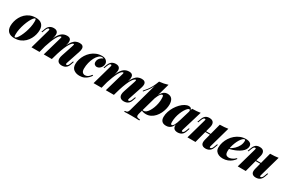

<svg xmlns="http://www.w3.org/2000/svg" viewBox="139 -2091 5451 3673"><g transform="rotate(30 2864.0 -254.5)"><path d="M349 -513Q332 -513 309 -484.5Q286 -456 262 -408Q238 -360 217.5 -301Q197 -242 184.5 -180Q172 -118 172 -62Q172 -31 176.5 -18.5Q181 -6 191 -6Q207 -6 229.5 -33Q252 -60 275.5 -106Q299 -152 319.5 -210Q340 -268 353 -331.5Q366 -395 366 -455Q366 -493 361 -503Q356 -513 349 -513ZM6 -156Q6 -203 19 -255Q32 -307 59 -356.5Q86 -406 127.5 -446Q169 -486 225.5 -509.5Q282 -533 354 -533Q441 -533 486.5 -489Q532 -445 532 -363Q532 -316 519 -264Q506 -212 479 -162.5Q452 -113 410.5 -73Q369 -33 312.5 -9.5Q256 14 184 14Q97 14 51.5 -30Q6 -74 6 -156Z M737 0H560L682 -434Q687 -450 686.5 -459Q686 -468 682.5 -472Q679 -476 671 -476Q657 -476 644 -461.5Q631 -447 618 -413L595 -352H576L604 -430Q618 -468 640 -490.5Q662 -513 690 -523Q718 -533 748 -533Q785 -533 806 -521Q827 -509 836.5 -488.5Q846 -468 845.5 -443Q845 -418 839 -393ZM951 -417Q955 -431 957.5 -441Q960 -451 958.5 -456Q957 -461 949 -461Q930 -461 909 -438Q888 -415 865 -372.5Q842 -330 818.5 -270Q795 -210 771 -135L758 -143Q798 -284 837.5 -370Q877 -456 926.5 -494.5Q976 -533 1043 -533Q1076 -533 1095.5 -522.5Q1115 -512 1123.5 -492.5Q1132 -473 1130.5 -445Q1129 -417 1119 -382L1009 0H831ZM1229 -417Q1237 -440 1236.5 -450.5Q1236 -461 1228 -461Q1215 -461 1196.5 -445.5Q1178 -430 1154.5 -393.5Q1131 -357 1104.5 -294Q1078 -231 1048 -136L1037 -141Q1070 -262 1102.5 -338.5Q1135 -415 1169.5 -457.5Q1204 -500 1241.5 -516.5Q1279 -533 1320 -533Q1364 -533 1386 -514.5Q1408 -496 1410 -462.5Q1412 -429 1396 -382L1297 -85Q1287 -57 1294.5 -50Q1302 -43 1309 -43Q1318 -43 1332 -53.5Q1346 -64 1362 -106L1383 -162H1402L1377 -89Q1363 -47 1339.5 -25Q1316 -3 1288.5 5.5Q1261 14 1234 14Q1201 14 1177.5 3.5Q1154 -7 1141 -28Q1128 -49 1128 -81.5Q1128 -114 1143 -158Z M1826 -513Q1789 -513 1754 -481.5Q1719 -450 1692 -397.5Q1665 -345 1649 -280.5Q1633 -216 1633 -150Q1633 -96 1655 -72Q1677 -48 1713 -48Q1742 -48 1772 -65Q1802 -82 1833 -128L1853 -120Q1832 -87 1800.5 -56Q1769 -25 1725.5 -5.5Q1682 14 1624 14Q1548 14 1497 -24Q1446 -62 1446 -144Q1446 -196 1462.5 -250.5Q1479 -305 1510.5 -355.5Q1542 -406 1587 -446Q1632 -486 1689 -509.5Q1746 -533 1813 -533Q1875 -533 1909 -502Q1943 -471 1943 -429Q1943 -397 1927 -367Q1911 -337 1884.5 -317.5Q1858 -298 1826 -298Q1800 -298 1779 -316Q1758 -334 1758 -368Q1758 -417 1789 -453Q1820 -489 1860 -501Q1853 -507 1845 -510Q1837 -513 1826 -513Z M2108 0H1931L2053 -434Q2058 -450 2057.5 -459Q2057 -468 2053.5 -472Q2050 -476 2042 -476Q2028 -476 2015 -461.5Q2002 -447 1989 -413L1966 -352H1947L1975 -430Q1989 -468 2011 -490.5Q2033 -513 2061 -523Q2089 -533 2119 -533Q2156 -533 2177 -521Q2198 -509 2207.5 -488.5Q2217 -468 2216.5 -443Q2216 -418 2210 -393ZM2322 -417Q2326 -431 2328.5 -441Q2331 -451 2329.5 -456Q2328 -461 2320 -461Q2301 -461 2280 -438Q2259 -415 2236 -372.5Q2213 -330 2189.5 -270Q2166 -210 2142 -135L2129 -143Q2169 -284 2208.5 -370Q2248 -456 2297.5 -494.5Q2347 -533 2414 -533Q2447 -533 2466.5 -522.5Q2486 -512 2494.5 -492.5Q2503 -473 2501.5 -445Q2500 -417 2490 -382L2380 0H2202ZM2600 -417Q2608 -440 2607.5 -450.5Q2607 -461 2599 -461Q2586 -461 2567.5 -445.5Q2549 -430 2525.5 -393.5Q2502 -357 2475.5 -294Q2449 -231 2419 -136L2408 -141Q2441 -262 2473.5 -338.5Q2506 -415 2540.5 -457.5Q2575 -500 2612.5 -516.5Q2650 -533 2691 -533Q2735 -533 2757 -514.5Q2779 -496 2781 -462.5Q2783 -429 2767 -382L2668 -85Q2658 -57 2665.5 -50Q2673 -43 2680 -43Q2689 -43 2703 -53.5Q2717 -64 2733 -106L2754 -162H2773L2748 -89Q2734 -47 2710.5 -25Q2687 -3 2659.5 5.5Q2632 14 2605 14Q2572 14 2548.5 3.5Q2525 -7 2512 -28Q2499 -49 2499 -81.5Q2499 -114 2514 -158Z M3185 -466Q3169 -466 3151.5 -448Q3134 -430 3117 -398Q3100 -366 3085 -325Q3070 -284 3059 -238L3078 -336Q3102 -405 3129 -448.5Q3156 -492 3188 -512.5Q3220 -533 3258 -533Q3328 -533 3361.5 -490.5Q3395 -448 3395 -370Q3395 -323 3382 -270.5Q3369 -218 3344 -167.5Q3319 -117 3282 -76Q3245 -35 3197.5 -10.5Q3150 14 3092 14Q3058 14 3030 6Q3002 -2 2986 -13L2993 -26Q3001 -23 3009 -21Q3017 -19 3027 -19Q3054 -19 3080.5 -41Q3107 -63 3130 -100.5Q3153 -138 3171 -185Q3189 -232 3199 -284Q3209 -336 3209 -385Q3209 -438 3202.5 -452Q3196 -466 3185 -466ZM3002 -652Q3055 -657 3100.5 -666.5Q3146 -676 3189 -690L2976 67Q2960 125 2979 142Q2998 159 3051 160L3045 181Q3019 180 2971.5 178.5Q2924 177 2871 177Q2825 177 2779 178.5Q2733 180 2710 181L2716 160Q2752 160 2768 146.5Q2784 133 2794 98ZM2818 -346Q2853 -385 2883.5 -424.5Q2914 -464 2943 -517.5Q2972 -571 3002 -652L3005 -636Q2985 -566 2958 -512.5Q2931 -459 2898.5 -416.5Q2866 -374 2829 -333Z M3624 -54Q3634 -54 3645 -62Q3656 -70 3668 -89.5Q3680 -109 3694 -144Q3708 -179 3724 -234L3698 -125Q3682 -72 3657.5 -41.5Q3633 -11 3602.5 1.5Q3572 14 3537 14Q3474 14 3443.5 -18.5Q3413 -51 3413 -111Q3413 -169 3432.5 -229Q3452 -289 3485.5 -343.5Q3519 -398 3560.5 -440.5Q3602 -483 3647 -508Q3692 -533 3734 -533Q3766 -533 3783.5 -513Q3801 -493 3796 -442L3785 -436Q3790 -461 3785 -472.5Q3780 -484 3768 -484Q3751 -484 3729.5 -462.5Q3708 -441 3685.5 -403.5Q3663 -366 3643.5 -317.5Q3624 -269 3612.5 -215Q3601 -161 3601 -107Q3601 -79 3606 -66.5Q3611 -54 3624 -54ZM3809 -518Q3864 -519 3906.5 -522.5Q3949 -526 3990 -533L3855 -85Q3850 -69 3850.5 -59.5Q3851 -50 3855.5 -46.5Q3860 -43 3867 -43Q3876 -43 3890 -53.5Q3904 -64 3920 -106L3941 -162H3960L3935 -89Q3921 -47 3897.5 -25Q3874 -3 3846.5 5.5Q3819 14 3792 14Q3731 14 3705 -21Q3690 -42 3688.5 -76Q3687 -110 3701 -158Z M4151 -279H4421V-259H4151ZM4182 0H4005L4127 -434Q4132 -450 4133 -459Q4134 -468 4130.5 -472Q4127 -476 4118 -476Q4103 -476 4090 -462.5Q4077 -449 4063 -413L4040 -352H4021L4049 -430Q4062 -465 4080.5 -488Q4099 -511 4125.5 -522Q4152 -533 4186 -533Q4225 -533 4248 -520.5Q4271 -508 4281 -487Q4291 -466 4291 -441.5Q4291 -417 4285 -393ZM4475 -85Q4468 -62 4469.5 -52.5Q4471 -43 4484 -43Q4499 -43 4512.5 -56.5Q4526 -70 4539 -106L4562 -167H4581L4553 -89Q4540 -52 4517.5 -29Q4495 -6 4467.5 4Q4440 14 4410 14Q4375 14 4353.5 3.5Q4332 -7 4321 -25Q4309 -45 4309.5 -71.5Q4310 -98 4317 -126L4420 -519Q4472 -520 4517 -523Q4562 -526 4601 -533Z M4779 -210Q4811 -225 4842 -246Q4873 -267 4899 -292Q4939 -331 4964.5 -381Q4990 -431 4990 -489Q4990 -503 4986 -508.5Q4982 -514 4974 -514Q4954 -514 4930.5 -491.5Q4907 -469 4884 -431.5Q4861 -394 4842.5 -347Q4824 -300 4812.5 -250.5Q4801 -201 4801 -155Q4801 -97 4824 -77.5Q4847 -58 4884 -58Q4904 -58 4944 -73Q4984 -88 5024 -128L5040 -120Q5018 -87 4982 -56Q4946 -25 4897 -5.5Q4848 14 4787 14Q4740 14 4700.5 -2Q4661 -18 4637.5 -49.5Q4614 -81 4614 -127Q4614 -186 4632.5 -244Q4651 -302 4685 -354Q4719 -406 4766.5 -446.5Q4814 -487 4872 -510Q4930 -533 4996 -533Q5049 -533 5084.5 -511.5Q5120 -490 5120 -445Q5120 -407 5100 -373.5Q5080 -340 5045 -312.5Q5010 -285 4966 -263Q4922 -241 4873.5 -225Q4825 -209 4778 -200Z M5262 -279H5532V-259H5262ZM5293 0H5116L5238 -434Q5243 -450 5244 -459Q5245 -468 5241.5 -472Q5238 -476 5229 -476Q5214 -476 5201 -462.5Q5188 -449 5174 -413L5151 -352H5132L5160 -430Q5173 -465 5191.5 -488Q5210 -511 5236.5 -522Q5263 -533 5297 -533Q5336 -533 5359 -520.5Q5382 -508 5392 -487Q5402 -466 5402 -441.5Q5402 -417 5396 -393ZM5586 -85Q5579 -62 5580.5 -52.5Q5582 -43 5595 -43Q5610 -43 5623.5 -56.5Q5637 -70 5650 -106L5673 -167H5692L5664 -89Q5651 -52 5628.5 -29Q5606 -6 5578.5 4Q5551 14 5521 14Q5486 14 5464.5 3.5Q5443 -7 5432 -25Q5420 -45 5420.5 -71.5Q5421 -98 5428 -126L5531 -519Q5583 -520 5628 -523Q5673 -526 5712 -533Z"/></g></svg>

Font: Playfair Display Black
Style: Italic
Weight: 900
Italic angle: -14°
Designer: Claus Eggers Sørensen
Foundry: Claus Eggers Sørensen
Version: Version 1.203